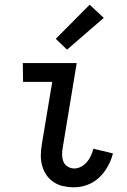

<svg xmlns="http://www.w3.org/2000/svg" viewBox="-20 -788 540 816"><path d="M295 8Q271 8 248.5 3Q226 -2 208 -14Q190 -26 177.5 -44Q165 -62 159 -84Q153 -106 153.5 -129.5Q154 -153 158 -176L202 -440H78L77 -520H306L247 -163Q244 -148 244 -132Q244 -116 249 -102.5Q254 -89 267 -80.5Q280 -72 296 -72Q310 -72 324.5 -79.5Q339 -87 349.5 -99.5Q360 -112 366.5 -126.5Q373 -141 377 -156L460 -136Q453 -108 438.5 -81.5Q424 -55 402 -34Q380 -13 351.5 -2.5Q323 8 295 8ZM265 -577 217 -623 361 -768 421 -712Z"/></svg>

Font: Iosevka Curly Medium
Style: Italic
Weight: 500
Italic angle: -9°
Monospace: yes
Designer: Belleve Invis
Foundry: Belleve Invis
Version: Version 22.1.2; ttfautohint (v1.8.4)